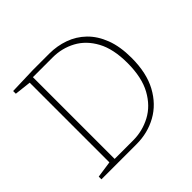

<svg xmlns="http://www.w3.org/2000/svg" viewBox="-167 -875 1058 1058"><g transform="rotate(-45 361.5 -346.5)"><path d="M345 -693Q405 -693 460 -673.5Q515 -654 557.5 -613Q600 -572 624.5 -508Q649 -444 649 -356Q649 -238 606 -159Q563 -80 491 -40Q419 0 332 0H58V-21L155 -35V-656L58 -667V-688L217 -693ZM333 -28Q406 -28 470 -62Q534 -96 573.5 -167.5Q613 -239 613 -352Q613 -461 575.5 -530Q538 -599 476.5 -632Q415 -665 343 -665H189V-28Z"/></g></svg>

Font: Bitter ExtraLight
Style: Regular
Weight: 200
Designer: Sol Matas, and Bitter project Authors
Foundry: Sol Matas
Version: Version 2.001